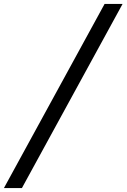

<svg xmlns="http://www.w3.org/2000/svg" viewBox="-122 -862 647 982"><path d="M-102 100H-10L505 -842H413Z"/></svg>

Font: AWKNG-Font Medium
Style: Italic
Weight: 500
Italic angle: -11.3°
Designer: Awakening Church
Foundry: Awakening Church
Version: Version 1.700;PS 001.700;hotconv 1.0.88;makeotf.lib2.5.64775